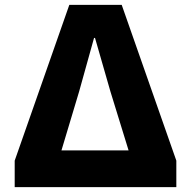

<svg xmlns="http://www.w3.org/2000/svg" viewBox="-20 -764 780 784"><path d="M40 0H700V-108L477 -744H263L40 -108ZM231 -150 303 -390 364 -609H368L431 -390L505 -150Z"/></svg>

Font: Noto Sans CJK KR Black
Style: Regular
Weight: 900
Designer: Ryoko NISHIZUKA (kana & ideographs); Paul D. Hunt (Latin, Greek & Cyrillic); Wenlong ZHANG (bopomofo); Sandoll Communica
Foundry: Adobe Systems Incorporated
Version: Version 1.004;PS 1.004;hotconv 1.0.82;makeotf.lib2.5.63406